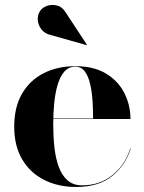

<svg xmlns="http://www.w3.org/2000/svg" viewBox="-20 -733 572 763"><path d="M282 10Q211.5 10 156 -17.8Q100.5 -45.5 68.5 -99Q36.5 -152.5 36.5 -230Q36.5 -307.5 67.8 -361Q99 -414.5 153.8 -442.2Q208.5 -470 279 -470Q353.5 -470 402 -440.2Q450.5 -410.5 474.5 -362.5Q498.5 -314.5 498.5 -260H103.5V-262H350Q350 -295.5 347.8 -331.2Q345.5 -367 338.5 -398.2Q331.5 -429.5 317.2 -448.8Q303 -468 279 -468Q253 -468 236 -448.8Q219 -429.5 209.2 -396.8Q199.5 -364 195.5 -323.5Q191.5 -283 191.5 -240Q191.5 -192 196.2 -148Q201 -104 213.5 -70Q226 -36 248.5 -16.2Q271 3.5 306 3.5Q378 3.5 428.5 -38.5Q479 -80.5 497.5 -143H499.5Q480 -78 426.5 -34Q373 10 282 10ZM324.5 -553.5 183 -593.5Q159 -598.5 145.5 -615.2Q132 -632 130.2 -652.5Q128.5 -673 139 -689Q148 -703 167.2 -709.8Q186.5 -716.5 207.8 -710.8Q229 -705 243 -680.5L325.5 -555Z"/></svg>

Font: Bodoni Moda 96pt
Style: Bold
Weight: 700
Version: Version 2.005